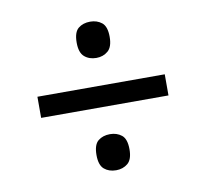

<svg xmlns="http://www.w3.org/2000/svg" viewBox="-62 -645 684 637"><g transform="rotate(-10 279.5 -326.5)"><path d="M65 -290.6V-361.8H494V-290.6ZM280.3 -76.2Q256.2 -76.2 240.3 -89.6Q224.4 -103.1 224.4 -137Q224.4 -171.9 240.3 -184.9Q256.2 -197.8 280.3 -197.8Q303.3 -197.8 319.5 -184.9Q335.6 -171.9 335.6 -137Q335.6 -103.1 319.5 -89.6Q303.3 -76.2 280.3 -76.2ZM280.3 -454.6Q256.2 -454.6 240.3 -468.4Q224.4 -482.1 224.4 -516Q224.4 -550.9 240.3 -563.9Q256.2 -576.8 280.3 -576.8Q303.3 -576.8 319.5 -563.9Q335.6 -550.9 335.6 -516Q335.6 -482.1 319.5 -468.4Q303.3 -454.6 280.3 -454.6Z"/></g></svg>

Font: Noto Serif Telugu
Style: Regular
Weight: 400
Designer: Jelle Bosma - Monotype Design Team
Foundry: Monotype Imaging Inc.
Version: Version 2.003